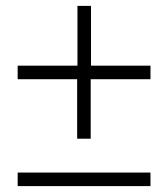

<svg xmlns="http://www.w3.org/2000/svg" viewBox="-20 -555 571 652"><path d="M288 -286V-84H242V-286H40V-332H243V-535H289V-332H491V-286ZM40 31H491V77H40Z"/></svg>

Font: Inknut Antiqua Medium
Style: Regular
Weight: 500
Designer: Claus Eggers Sørensen
Foundry: Claus Eggers Sørensen
Version: Version 1.003; ttfautohint (v1.8.2) -l 8 -r 50 -G 200 -x 14 